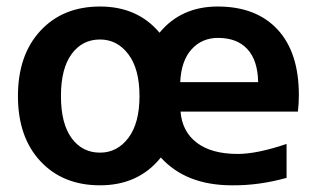

<svg xmlns="http://www.w3.org/2000/svg" viewBox="-20 -550 962 580"><path d="M698.2 -85Q756.8 -85 845.7 -115.2V-12.7Q761.7 10.7 680.7 9.8Q542 9.8 465.8 -74.2Q398.4 9.8 282.2 9.8Q169.9 9.8 102.1 -63Q34.2 -135.7 34.2 -259.8Q34.2 -383.8 102.1 -457Q169.9 -530.3 282.2 -530.3Q395.5 -530.3 461.9 -451.2Q527.3 -530.3 637.7 -530.3Q753.9 -530.3 818.4 -460.9Q882.8 -391.6 882.8 -262.7Q882.8 -237.3 879.9 -212.9H525.4Q530.3 -152.3 574.7 -118.7Q619.1 -85 698.2 -85ZM524.4 -301.8H759.8Q758.8 -367.2 727.5 -401.4Q696.3 -435.5 638.7 -435.5Q589.8 -435.5 558.6 -400.9Q527.3 -366.2 524.4 -301.8ZM282.2 -88.9Q334 -88.9 367.7 -133.3Q401.4 -177.7 401.4 -259.8Q401.4 -341.8 367.7 -386.2Q334 -430.7 282.2 -430.7Q228.5 -430.7 196.3 -386.7Q164.1 -342.8 164.1 -259.8Q164.1 -176.8 196.3 -132.8Q228.5 -88.9 282.2 -88.9Z"/></svg>

Font: Mgen+ 1c bold
Style: Bold
Weight: 700
Designer: [Source Han Sans]
Ryoko NISHIZUKA  (kana & ideographs); Paul D. Hunt (Latin, Greek & Cyrillic); Wenlong ZHANG  (bopomofo
Version: Version 1.059.20150602